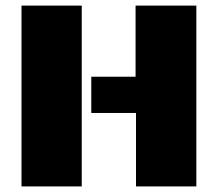

<svg xmlns="http://www.w3.org/2000/svg" viewBox="-20 -668 780 688"><path d="M465.8 -647.9H683.6V0H467.3V-263.2H307.1V-393.1H465.8ZM272.9 0H57.1V-647.9H272.9Z"/></svg>

Font: Black Ops One [rus by aLiNcE]
Style: Regular
Weight: 400
Designer: James Grieshaber
Foundry: James Grieshaber
Version: Version 1.002;May 25, 2024;FontCreator 13.0.0.2680 64-bit